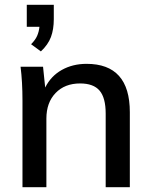

<svg xmlns="http://www.w3.org/2000/svg" viewBox="-20 -783 633 803"><path d="M205 -763V-703Q205 -660 193 -628Q181 -596 151 -568L110 -598Q128 -616 135.5 -633.5Q143 -651 145 -671H92V-763ZM523 -314V0H422V-308Q422 -374 396.5 -404Q371 -434 315 -434Q251 -434 212.5 -394Q174 -354 174 -287V0H74V-362Q74 -441 66 -504H160L169 -417Q193 -465 238.5 -490.5Q284 -516 342 -516Q523 -516 523 -314Z"/></svg>

Font: Muli SemiBold
Style: Regular
Weight: 600
Designer: Vernon Adams
Foundry: Vernon Adams
Version: Version 2.000